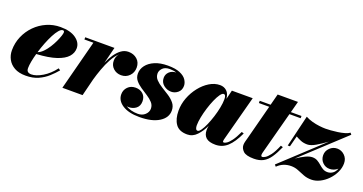

<svg xmlns="http://www.w3.org/2000/svg" viewBox="-34 -1074 3023 1598"><g transform="rotate(20 1477.5 -275.0)"><path d="M197 -57Q197 -34 208.5 -25Q220 -16 240 -16Q282 -16 337.5 -49.2Q393 -82.5 437.5 -141.5L454.5 -129.5Q427.5 -97 392 -64.8Q356.5 -32.5 309.2 -11.2Q262 10 198.5 10Q138 10 98.5 -12.2Q59 -34.5 39.5 -71Q20 -107.5 20 -150Q20 -215.5 45 -273.5Q70 -331.5 113.8 -375.8Q157.5 -420 214.5 -445Q271.5 -470 335.5 -470Q423.5 -470 472.5 -434.8Q521.5 -399.5 521.5 -349Q521.5 -307.5 491.8 -273.8Q462 -240 395.8 -217.8Q329.5 -195.5 221 -189.5Q210 -150.5 203.5 -115.8Q197 -81 197 -57ZM362 -451.5Q346.5 -451.5 328.2 -430.2Q310 -409 291.5 -373.5Q273 -338 256 -294.8Q239 -251.5 226 -207.5Q251 -217 273.5 -240.2Q296 -263.5 314.5 -292.8Q333 -322 346.8 -351.5Q360.5 -381 368 -403.8Q375.5 -426.5 375.5 -436Q375.5 -451.5 362 -451.5Z M636 -440.5H556.5V-460H815.5L779 -314.5Q797.5 -357 821.2 -392.2Q845 -427.5 874 -448.5Q903 -469.5 938 -469.5Q983.5 -469.5 1014.5 -442.2Q1045.5 -415 1045.5 -368.5Q1045.5 -324.5 1016.5 -294.8Q987.5 -265 944 -265Q903 -265 874.5 -291.2Q846 -317.5 846 -358.5Q846 -396.5 870 -422Q838.5 -394 813.5 -347.8Q788.5 -301.5 769.8 -249.5Q751 -197.5 738.5 -152.5L700.5 0H521.5Z M1442.5 -132Q1442.5 -69 1379.2 -29.5Q1316 10 1206 10Q1109.5 10 1055 -25.8Q1000.5 -61.5 1000.5 -117.5Q1000.5 -155.5 1026.8 -182.5Q1053 -209.5 1095.5 -209.5Q1135 -209.5 1161 -186Q1187 -162.5 1187 -121.5Q1187 -80 1159.5 -58.5Q1132 -37 1094.5 -37Q1086 -37 1077.5 -38.5Q1122 -11 1185.5 -11Q1223.5 -11 1248.5 -34.2Q1273.5 -57.5 1273.5 -88Q1273.5 -118.5 1253 -141Q1232.5 -163.5 1202.5 -182.8Q1172.5 -202 1142.5 -222Q1112.5 -242 1092 -267Q1071.5 -292 1071.5 -327Q1071.5 -366.5 1097 -400Q1122.5 -433.5 1170.2 -453.8Q1218 -474 1284.5 -474Q1353.5 -474 1393.5 -456.5Q1433.5 -439 1450.5 -412.8Q1467.5 -386.5 1467.5 -360.5Q1467.5 -322.5 1441.2 -300.5Q1415 -278.5 1382.5 -278.5Q1345.5 -278.5 1315.5 -302.8Q1285.5 -327 1285.5 -366.5Q1285.5 -398 1308.2 -420Q1331 -442 1368.5 -443.5Q1341.5 -452.5 1309.5 -452.5Q1267.5 -452.5 1246.2 -430.5Q1225 -408.5 1225 -383.5Q1225 -352 1247 -329Q1269 -306 1301.5 -286.2Q1334 -266.5 1366.2 -245.5Q1398.5 -224.5 1420.5 -197.5Q1442.5 -170.5 1442.5 -132Z M2070 -158.5Q2030 -72 1985.2 -31Q1940.5 10 1879.5 10Q1822.5 10 1796.2 -13.2Q1770 -36.5 1770 -79.5Q1770 -90 1770.8 -97.5Q1771.5 -105 1772.5 -110L1775 -120Q1750 -66.5 1714 -28.2Q1678 10 1629.5 10Q1557 10 1526 -34.8Q1495 -79.5 1495 -152.5Q1495 -210 1516.2 -266.2Q1537.5 -322.5 1573.8 -368.5Q1610 -414.5 1655.2 -442.2Q1700.5 -470 1748.5 -470Q1783.5 -470 1807.8 -448Q1832 -426 1836 -380L1855.5 -460H2040L1932.5 -55.5Q1930.5 -48 1930.5 -41Q1930.5 -31 1940.5 -31Q1948.5 -31 1964.5 -41Q1980.5 -51 2002.2 -79.8Q2024 -108.5 2050.5 -165ZM1821.5 -371Q1821.5 -411 1801.5 -411Q1788 -411 1771.8 -388Q1755.5 -365 1739.2 -327.8Q1723 -290.5 1709.5 -247.2Q1696 -204 1687.8 -162Q1679.5 -120 1679.5 -88.5Q1679.5 -72 1684.5 -60.2Q1689.5 -48.5 1701 -48.5Q1713.5 -48.5 1729.5 -71Q1745.5 -93.5 1761.5 -130.2Q1777.5 -167 1791.2 -210.2Q1805 -253.5 1813.2 -295.8Q1821.5 -338 1821.5 -371Z M2415 -163Q2388.5 -103 2362.2 -64.8Q2336 -26.5 2302.2 -8.2Q2268.5 10 2219.5 10Q2150.5 10 2125.2 -14.5Q2100 -39 2100 -68.5Q2100 -84 2105 -102Q2110 -120 2114 -135L2193.5 -440H2102V-460H2198.5L2224.5 -560H2404.5L2378 -460H2472V-440H2372.5L2274 -69Q2272.5 -63.5 2271 -56.8Q2269.5 -50 2269.5 -43.5Q2269.5 -28 2281.5 -28Q2289.5 -28 2306.8 -38Q2324 -48 2347 -78.2Q2370 -108.5 2395.5 -169Z M2448.5 -190 2515.5 -469.5Q2542.5 -454.5 2575.5 -445.5Q2608.5 -436.5 2640.2 -432.8Q2672 -429 2695 -429Q2713 -429 2741.8 -431Q2770.5 -433 2802 -437.5Q2833.5 -442 2860.8 -449.8Q2888 -457.5 2903 -469.5L2915 -455L2540 -107.5Q2580.5 -135 2615.2 -151.8Q2650 -168.5 2676 -168.5Q2702.5 -168.5 2721.5 -157.2Q2740.5 -146 2756.8 -131.5Q2773 -117 2791 -105.8Q2809 -94.5 2833 -94.5Q2858.5 -94.5 2879.2 -109Q2900 -123.5 2911 -153Q2880.5 -126 2840 -126Q2804 -126 2778.5 -152Q2753 -178 2753 -216Q2753 -253.5 2780.5 -280.2Q2808 -307 2845.5 -307Q2883.5 -307 2911.8 -279.5Q2940 -252 2940 -210Q2940 -169 2921.2 -129.8Q2902.5 -90.5 2871.5 -58.8Q2840.5 -27 2803.2 -8.5Q2766 10 2728.5 10Q2690.5 10 2659.2 -2.2Q2628 -14.5 2598.2 -26.8Q2568.5 -39 2535.5 -39Q2464 -39 2415 10L2402 -5L2760.5 -338Q2713.5 -303.5 2670.8 -278.5Q2628 -253.5 2597 -253.5Q2564 -253.5 2538.2 -264.2Q2512.5 -275 2493 -286.5L2468 -190Z"/></g></svg>

Font: Bodoni* 11pt Fatface
Style: Italic
Weight: 900
Italic angle: -13°
Version: Version 2.3